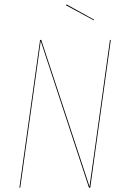

<svg xmlns="http://www.w3.org/2000/svg" viewBox="-20 -864 577 884"><path d="M286.1 -843.8 413.6 -773.4 411.6 -770.5 283.7 -839.8ZM490.2 -680.2 395.5 0H389.6L167.5 -675.3Q153.8 -576.2 151.9 -562.5L73.2 0H69.3L164.6 -680.2H169.9L392.1 -5.4Q395 -25.4 401.6 -73Q408.2 -120.6 411.6 -143.1L486.3 -680.2Z"/></svg>

Font: Fira Sans Compressed Four
Style: Italic
Weight: 100
Width: 3
Italic angle: -8°
Designer: Carrois Corporate & Edenspiekermann AG
Foundry: Carrois Corporate GbR & Edenspiekermann AG
Version: Version 4.203;PS 004.203;hotconv 1.0.88;makeotf.lib2.5.64775